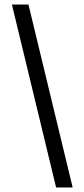

<svg xmlns="http://www.w3.org/2000/svg" viewBox="-20 -713 369 843"><path d="M105 -693 299 110H226.3L32.3 -693Z"/></svg>

Font: Ancizar Sans Thin
Style: Regular
Weight: 100
Designer: Cesar Puertas, Viviana Monsalve, Julian Moncada, Julian Prieto, Jose Castro, Mariel Hernandez, Felipe Aragon, Sara Alarc
Version: Version 8.100